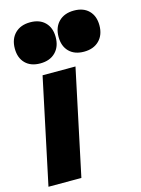

<svg xmlns="http://www.w3.org/2000/svg" viewBox="-119 -859 683 927"><g transform="rotate(-15 222.5 -395.0)"><path d="M281.7 -527.3 169.9 0H5.4L117.2 -527.3ZM122.1 -585.4Q74.7 -585.4 47.9 -612.5Q21 -639.6 21 -686Q21 -733.9 49.1 -762Q77.1 -790 125 -790Q172.4 -790 199.2 -762.9Q226.1 -735.8 226.1 -689.5Q226.1 -641.6 198.2 -613.5Q170.4 -585.4 122.1 -585.4ZM340.8 -585.4Q293.5 -585.4 266.6 -612.5Q239.7 -639.6 239.7 -686Q239.7 -733.9 267.8 -762Q295.9 -790 343.8 -790Q391.1 -790 418 -762.9Q444.8 -735.8 444.8 -689.5Q444.8 -641.6 416.7 -613.5Q388.7 -585.4 340.8 -585.4Z"/></g></svg>

Font: Schibsted Grotesk ExtraBold
Style: Italic
Weight: 800
Italic angle: -12°
Designer: Bakken & Baeck AS, Henrik Kongsvoll
Foundry: Schibsted ASA
Version: Version 1.100; ttfautohint (v1.8.4.7-5d5b);gftools[0.9.25]